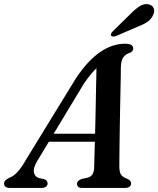

<svg xmlns="http://www.w3.org/2000/svg" viewBox="-48 -926 780 946"><path d="M135 -132Q115 -98 119 -76.8Q123 -55.5 144.5 -48.5L169.5 -43.5Q178.5 -40 182.5 -34.5Q186.5 -29 186.5 -23Q186.5 -12.5 178.5 -6.2Q170.5 0 156 0H2Q-13 0 -20.5 -5.5Q-28 -11 -28 -21Q-28 -30.5 -21.5 -37.2Q-15 -44 2 -52Q20 -58.5 39.8 -80.5Q59.5 -102.5 79 -137.5L327.5 -542.5Q386 -629 445.8 -669.8Q505.5 -710.5 567.5 -710.5Q590 -710.5 599.2 -704.2Q608.5 -698 608.5 -687.5Q608.5 -680 604.5 -674.8Q600.5 -669.5 591 -665.5Q571 -659.5 559.8 -643.8Q548.5 -628 547.5 -597.5Q547.5 -579.5 547 -547.8Q546.5 -516 545.5 -475.2Q544.5 -434.5 543.8 -389.2Q543 -344 542.2 -299.2Q541.5 -254.5 541 -215Q540.5 -175.5 540.2 -145.8Q540 -116 540 -101Q540.5 -85 544 -74.5Q547.5 -64 556.8 -56.8Q566 -49.5 583 -43Q598 -35.5 598 -22Q598 -12.5 590.2 -6.2Q582.5 0 568 0H355.5Q343 0 337.2 -5.8Q331.5 -11.5 331.5 -20Q331.5 -28.5 337.2 -34.2Q343 -40 353.5 -44L385.5 -51Q400.5 -55.5 408 -68Q415.5 -80.5 416 -100.5Q416.5 -118.5 417.2 -150Q418 -181.5 419.2 -222Q420.5 -262.5 421.5 -308Q422.5 -353.5 423.5 -399.2Q424.5 -445 425.2 -487.2Q426 -529.5 426.8 -563.8Q427.5 -598 427.5 -619L454 -610.5Q445 -605.5 432.8 -595Q420.5 -584.5 404.5 -565.8Q388.5 -547 367.5 -517.5ZM164.5 -227.5 176.5 -267H458.5L455 -227.5ZM594.5 -857Q619.5 -882.5 641.2 -896Q663 -909.5 685 -904.5Q704.5 -900 709.8 -883.8Q715 -867.5 706 -851Q696.5 -830.5 677.5 -817.8Q658.5 -805 630.5 -794.5L522.5 -748Q515.5 -745.5 508.5 -746Q501.5 -746.5 499 -751Q496.5 -756 500 -761.8Q503.5 -767.5 509 -773Z"/></svg>

Font: Fraunces Medium
Style: Italic
Weight: 500
Italic angle: -16°
Version: Version 1.000;[b76b70a41]